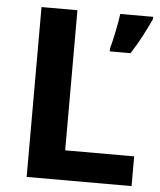

<svg xmlns="http://www.w3.org/2000/svg" viewBox="-52 -759 668 804"><g transform="rotate(5 282.5 -357.0)"><path d="M90 0V-714H241V-125H531V0ZM559 -704Q544 -671 524 -632.5Q504 -594 478 -554H391V-567Q399 -596 408 -639Q417 -682 421 -714H559Z"/></g></svg>

Font: Noto Sans Bengali UI
Style: Bold
Weight: 700
Designer: Jelle Bosma - Monotype Design Team
Foundry: Monotype Imaging Inc.
Version: Version 2.003; ttfautohint (v1.8.4.7-5d5b)